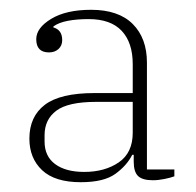

<svg xmlns="http://www.w3.org/2000/svg" viewBox="-20 -724 400 392"><path d="M145 -352Q92 -352 66 -376.5Q40 -401 40 -441Q40 -486 71.5 -510Q103 -534 173 -534H251V-593Q251 -637 228.5 -661Q206 -685 161 -685Q137 -685 118.5 -681.5Q100 -678 89 -670V-668Q107 -663 107 -642Q107 -631 99.5 -624Q92 -617 80 -617Q54 -617 54 -644Q54 -667 84.5 -685.5Q115 -704 166 -704Q222 -704 251 -675Q280 -646 280 -596V-378H336V-364Q328 -361 315.5 -358.5Q303 -356 292 -356Q271 -356 262 -364.5Q253 -373 253 -394V-408H250Q239 -386 215.5 -369Q192 -352 145 -352ZM152 -373Q194 -373 222.5 -392.5Q251 -412 251 -453V-516H176Q119 -516 95 -498Q71 -480 71 -448V-435Q71 -405 92.5 -389Q114 -373 152 -373Z"/></svg>

Font: IBM Plex Serif ExtraLight
Style: Regular
Weight: 200
Designer: Mike Abbink, Paul van der Laan, Pieter van Rosmalen
Foundry: Bold Monday
Version: Version 2.5